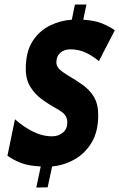

<svg xmlns="http://www.w3.org/2000/svg" viewBox="-20 -779 533 858"><path d="M13.2 -83 46.9 -246.1Q82.5 -213.9 125.5 -191.9Q168.5 -169.9 212.9 -169.9Q241.7 -169.9 261.2 -186.5Q280.8 -203.1 280.8 -231Q280.8 -251.5 270.3 -265.4Q259.8 -279.3 223.6 -298.8Q197.3 -313.5 167.2 -335.2Q137.2 -356.9 116.2 -389.9Q95.2 -422.9 95.2 -471.2Q95.2 -547.9 125.7 -595Q156.2 -642.1 203.6 -665Q251 -688 300.8 -690.9L314.9 -758.8H366.2L352.1 -690.9Q404.3 -687.5 436 -674.3Q467.8 -661.1 493.2 -644L421.9 -505.9Q392.6 -530.3 361.6 -544.4Q330.6 -558.6 295.4 -558.6Q267.1 -558.6 249.5 -543.2Q231.9 -527.8 231.9 -500Q231.9 -484.9 243.4 -471.9Q254.9 -459 291 -437.5Q321.3 -419.9 350.6 -398.9Q379.9 -377.9 399.4 -346.4Q418.9 -314.9 418.9 -264.2Q418.9 -190.4 389.2 -141.4Q359.4 -92.3 312.3 -66.2Q265.1 -40 212.9 -35.2L192.9 58.1L142.1 59.1L162.1 -35.2Q107.9 -37.6 73.5 -51Q39.1 -64.5 13.2 -83Z"/></svg>

Font: Open Sans Condensed ExtraBold
Style: Italic
Weight: 800
Width: 3
Italic angle: -12°
Designer: Monotype Design Team
Foundry: Monotype Imaging Inc.
Version: Version 3.003; ttfautohint (v1.8.4)